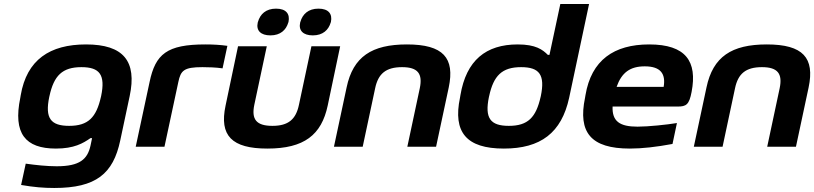

<svg xmlns="http://www.w3.org/2000/svg" viewBox="-20 -730 4050 955"><path d="M83 -256 81 -244C44 -66 106 9 258 9C348 9 393 -17 430 -43H438L430 -5C415 62 377 97 262 97C214 97 157 91 108 84L85 190C149 201 197 205 250 205C458 205 543 134 578 -31L625 -252C662 -426 594 -509 408 -509C228 -509 113 -433 83 -256ZM225 -248 226 -252C248 -354 290 -396 385 -396C476 -396 505 -358 483 -252L482 -248C459 -146 419 -104 324 -104C232 -104 203 -142 225 -248Z M987 -396C1013 -396 1054 -395 1087 -390L1111 -502C1076 -507 1040 -509 1001 -509C810 -509 753 -461 724 -322L655 0H798L867 -322C879 -379 894 -396 987 -396Z M1102 -205C1070 -55 1133 9 1310 9C1493 9 1579 -59 1610 -205L1672 -500H1529L1467 -209C1452 -137 1415 -104 1335 -104C1254 -104 1230 -137 1245 -209L1307 -500H1164ZM1262 -618C1253 -578 1277 -554 1325 -554C1375 -554 1403 -581 1414 -618L1415 -621C1423 -660 1404 -687 1353 -687C1303 -687 1274 -660 1263 -621ZM1473 -618C1464 -578 1488 -554 1536 -554C1586 -554 1614 -581 1625 -618L1626 -621C1634 -660 1615 -687 1564 -687C1514 -687 1485 -660 1474 -621Z M1704 -295 1641 0H1784L1846 -291C1861 -363 1899 -396 1980 -396C2059 -396 2083 -363 2068 -291L2006 0H2149L2212 -295C2243 -442 2185 -509 2004 -509C1829 -509 1736 -448 1704 -295Z M2270 -256 2268 -244C2232 -72 2300 9 2486 9C2669 9 2773 -69 2811 -244L2910 -710H2767L2713 -457H2705C2679 -483 2645 -509 2555 -509C2397 -509 2299 -430 2270 -256ZM2412 -248 2413 -252C2435 -354 2477 -396 2572 -396C2663 -396 2692 -358 2670 -252L2669 -248C2646 -146 2606 -104 2511 -104C2419 -104 2390 -142 2412 -248Z M3420 -273C3449 -424 3392 -509 3209 -509C3034 -509 2921 -431 2892 -256L2890 -244C2854 -71 2919 9 3113 9C3174 9 3245 1 3325 -14L3347 -118C3299 -110 3205 -100 3151 -100C3062 -100 3024 -127 3027 -200H3350C3393 -200 3408 -209 3420 -273ZM3047 -298C3072 -369 3114 -400 3187 -400C3266 -400 3292 -363 3281 -298Z M3494 -295 3431 0H3574L3636 -291C3651 -363 3689 -396 3770 -396C3849 -396 3873 -363 3858 -291L3796 0H3939L4002 -295C4033 -442 3975 -509 3794 -509C3619 -509 3526 -448 3494 -295Z"/></svg>

Font: LT Wave Bold
Style: Italic
Weight: 700
Designer: Daniel Lyons
Version: Version 2.5 (Glyphs App)